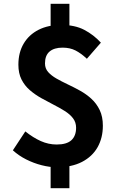

<svg xmlns="http://www.w3.org/2000/svg" viewBox="-20 -866 630 1010"><path d="M278.1 13.8Q240.8 13.8 199 3.1Q157.2 -7.5 117.8 -27.4Q78.3 -47.3 47.7 -75.3L113.2 -174.7Q154.1 -142 194.5 -123.9Q235 -105.8 278.1 -105.8Q330.9 -105.8 355.6 -128.5Q380.3 -151.3 380.3 -194Q380.3 -222.7 364 -244Q347.7 -265.3 320.3 -282.3Q293 -299.4 261 -315.7Q228.9 -332 196.5 -350.2Q164 -368.4 136.7 -392Q109.4 -415.7 93 -448.2Q76.7 -480.7 76.7 -525.6Q76.7 -589.4 104.4 -636.4Q132.1 -683.4 182.8 -709.2Q233.5 -734.9 301.8 -734.9Q373.9 -734.9 423.4 -708.9Q472.9 -682.9 510.7 -641.6L437 -556.9Q406 -585.8 377 -600.6Q348.1 -615.4 309.1 -615.4Q264.9 -615.4 240.8 -594.9Q216.7 -574.5 216.7 -532.5Q216.7 -505.7 233.4 -486.9Q250.1 -468.2 277.1 -452.8Q304 -437.5 336.4 -422.2Q368.9 -406.9 401.3 -388.9Q433.8 -370.9 460.7 -346.4Q487.6 -321.9 504.4 -287.2Q521.1 -252.5 521.1 -204.6Q521.1 -141 493.4 -91.7Q465.6 -42.5 411.5 -14.4Q357.4 13.8 278.1 13.8ZM246.3 124.1V-45H345.1V124.1ZM246.3 -687.6V-846.1H345.1V-687.6Z"/></svg>

Font: Noto Sans TC
Style: Regular
Weight: 100
Designer: Ryoko NISHIZUKA 西塚涼子 (kana, bopomofo & ideographs); Paul D. Hunt (Latin, Greek & Cyrillic); Sandoll Communications 산돌커뮤니
Foundry: Adobe
Version: Version 2.004;hotconv 1.0.118;makeotfexe 2.5.65603